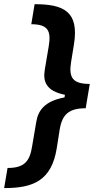

<svg xmlns="http://www.w3.org/2000/svg" viewBox="-64 -768 477 942"><path d="M356.5 -236.9 376.4 -356.2C293.7 -356.2 272.7 -386.4 284.4 -461.3L299 -551.5C324.6 -712 247.9 -747.5 105.8 -747.5L89.5 -649.1C172.9 -649.1 187.5 -615.4 175.1 -541.2L155.5 -424.7C146.7 -369 160.9 -321.7 254.6 -302.9L252.5 -290.1C152.3 -271.3 122.5 -224.1 113.6 -168L93.8 -51.5C82.4 22.7 56.5 56.1 -27 56.1L-43.7 154.8C98.4 154.8 188.9 119 214.5 -41.2L228.7 -131.7C240.8 -206.7 274.1 -236.9 356.5 -236.9Z"/></svg>

Font: Margiela Sans Semi Bold
Style: Italic
Weight: 600
Italic angle: -9.39999°
Designer: Stefan Endress, Andreas Faust
Version: Version 1.100;FEAKit 1.0